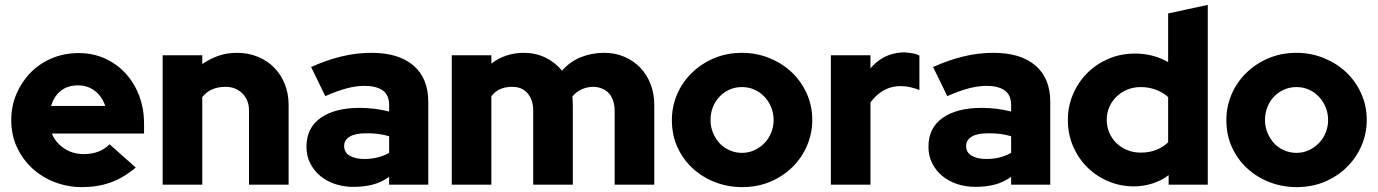

<svg xmlns="http://www.w3.org/2000/svg" viewBox="-20 -755 5634 785"><path d="M535 -70Q485 -28 432.5 -9Q380 10 314 10Q258 10 206 -9.5Q154 -29 114 -65Q74 -101 50 -151.5Q26 -202 26 -264Q26 -321 47 -370.5Q68 -420 104.5 -457.5Q141 -495 191.5 -516.5Q242 -538 302 -538Q359 -538 407.5 -516.5Q456 -495 492 -456.5Q528 -418 548.5 -365Q569 -312 569 -249V-209H192Q207 -172 242 -148.5Q277 -125 322 -125Q354 -125 380.5 -134.5Q407 -144 428 -165Q455 -141 481.5 -117.5Q508 -94 535 -70ZM299 -406Q257 -406 229 -384Q201 -362 189 -322H410Q398 -360 368.5 -383Q339 -406 299 -406Z M645 0V-529H807V-493Q837 -514 872 -526.5Q907 -539 949 -539Q995 -539 1034 -523Q1073 -507 1101 -478.5Q1129 -450 1144.5 -411Q1160 -372 1160 -326V0H998V-304Q998 -346 971 -373Q944 -400 902 -400Q840 -400 807 -358V0Z M1425 9Q1384 9 1349 -3Q1314 -15 1288.5 -36.5Q1263 -58 1248 -88Q1233 -118 1233 -155Q1233 -232 1291 -273Q1349 -314 1451 -314Q1512 -314 1571 -299V-325Q1571 -367 1544.5 -385.5Q1518 -404 1470 -404Q1437 -404 1398.5 -394Q1360 -384 1310 -362Q1296 -392 1281 -421.5Q1266 -451 1252 -481Q1314 -509 1375 -524Q1436 -539 1499 -539Q1610 -539 1670.5 -487Q1731 -435 1731 -339V0H1571V-32Q1539 -9 1503 0Q1467 9 1425 9ZM1387 -158Q1387 -132 1409.5 -118.5Q1432 -105 1470 -105Q1527 -105 1571 -130V-198Q1530 -210 1486 -210H1475Q1433 -210 1410 -196.5Q1387 -183 1387 -158Z M1827 0V-529H1989V-495Q2017 -517 2051 -528Q2085 -539 2121 -539Q2170 -539 2210 -519.5Q2250 -500 2278 -466Q2310 -503 2354.5 -521Q2399 -539 2450 -539Q2495 -539 2532.5 -523Q2570 -507 2597.5 -478.5Q2625 -450 2640 -411Q2655 -372 2655 -326V0H2493V-304Q2493 -336 2479 -360.5Q2465 -385 2436 -395Q2421 -400 2407 -400Q2381 -400 2358.5 -390Q2336 -380 2320 -360Q2321 -352 2321.5 -343.5Q2322 -335 2322 -326V0H2160V-304Q2160 -346 2137.5 -373Q2115 -400 2074 -400Q2018 -400 1989 -362V0Z M2727 -264Q2727 -319 2748 -368.5Q2769 -418 2807.5 -456Q2846 -494 2898.5 -516.5Q2951 -539 3014 -539Q3072 -539 3124.5 -518Q3177 -497 3216 -460.5Q3255 -424 3278 -373.5Q3301 -323 3301 -264Q3301 -210 3280 -160.5Q3259 -111 3221 -73Q3183 -35 3130.5 -12.5Q3078 10 3014 10Q2957 10 2905.5 -9.5Q2854 -29 2814 -65Q2774 -101 2750.5 -151.5Q2727 -202 2727 -264ZM3014 -130Q3041 -130 3064.5 -141Q3088 -152 3105.5 -170Q3123 -188 3133 -212.5Q3143 -237 3143 -264Q3143 -292 3133 -316.5Q3123 -341 3105.5 -359.5Q3088 -378 3064.5 -388.5Q3041 -399 3014 -399Q2986 -399 2962.5 -388.5Q2939 -378 2921.5 -359.5Q2904 -341 2894.5 -316.5Q2885 -292 2885 -264Q2885 -237 2895 -212.5Q2905 -188 2922 -169.5Q2939 -151 2963 -140.5Q2987 -130 3014 -130Z M3377 0V-529H3539V-476Q3583 -527 3645 -538Q3661 -541 3678 -541Q3700 -539 3714 -536.5Q3728 -534 3739 -528V-387Q3722 -394 3702 -398.5Q3682 -403 3662 -403Q3647 -403 3632 -400Q3603 -394 3579.5 -377Q3556 -360 3539 -336V0Z M3968 9Q3927 9 3892 -3Q3857 -15 3831.5 -36.5Q3806 -58 3791 -88Q3776 -118 3776 -155Q3776 -232 3834 -273Q3892 -314 3994 -314Q4055 -314 4114 -299V-325Q4114 -367 4087.5 -385.5Q4061 -404 4013 -404Q3980 -404 3941.5 -394Q3903 -384 3853 -362Q3839 -392 3824 -421.5Q3809 -451 3795 -481Q3857 -509 3918 -524Q3979 -539 4042 -539Q4153 -539 4213.5 -487Q4274 -435 4274 -339V0H4114V-32Q4082 -9 4046 0Q4010 9 3968 9ZM3930 -158Q3930 -132 3952.5 -118.5Q3975 -105 4013 -105Q4070 -105 4114 -130V-198Q4073 -210 4029 -210H4018Q3976 -210 3953 -196.5Q3930 -183 3930 -158Z M4758 0V-39Q4728 -16 4691 -4.5Q4654 7 4616 7Q4561 7 4512 -13.5Q4463 -34 4426 -70.5Q4389 -107 4367.5 -156.5Q4346 -206 4346 -265Q4346 -320 4367 -369.5Q4388 -419 4425 -456Q4462 -493 4512 -514.5Q4562 -536 4621 -536Q4658 -536 4692.5 -527Q4727 -518 4756 -501V-700Q4797 -709 4837 -717.5Q4877 -726 4918 -735V0ZM4505 -265Q4505 -237 4515.5 -212.5Q4526 -188 4544.5 -170Q4563 -152 4588.5 -141.5Q4614 -131 4644 -131Q4711 -131 4756 -173V-358Q4734 -378 4705 -388.5Q4676 -399 4644 -399Q4615 -399 4590 -389Q4565 -379 4546 -361Q4527 -343 4516 -318.5Q4505 -294 4505 -265Z M4994 -264Q4994 -319 5015 -368.5Q5036 -418 5074.5 -456Q5113 -494 5165.5 -516.5Q5218 -539 5281 -539Q5339 -539 5391.5 -518Q5444 -497 5483 -460.5Q5522 -424 5545 -373.5Q5568 -323 5568 -264Q5568 -210 5547 -160.5Q5526 -111 5488 -73Q5450 -35 5397.5 -12.5Q5345 10 5281 10Q5224 10 5172.5 -9.5Q5121 -29 5081 -65Q5041 -101 5017.5 -151.5Q4994 -202 4994 -264ZM5281 -130Q5308 -130 5331.5 -141Q5355 -152 5372.5 -170Q5390 -188 5400 -212.5Q5410 -237 5410 -264Q5410 -292 5400 -316.5Q5390 -341 5372.5 -359.5Q5355 -378 5331.5 -388.5Q5308 -399 5281 -399Q5253 -399 5229.5 -388.5Q5206 -378 5188.5 -359.5Q5171 -341 5161.5 -316.5Q5152 -292 5152 -264Q5152 -237 5162 -212.5Q5172 -188 5189 -169.5Q5206 -151 5230 -140.5Q5254 -130 5281 -130Z"/></svg>

Font: Rosa Sans Black
Style: Regular
Weight: 900
Designer: Pentagram / MCKL
Foundry: Pentagram / MCKL
Version: Version 1.005;September 16, 2019;FontCreator 11.5.0.2425 64-